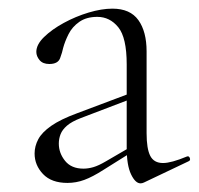

<svg xmlns="http://www.w3.org/2000/svg" viewBox="-20 -416 460 444"><path d="M313 6Q309 8 305 8Q293 8 283 -13Q273 -34 273 -74V-267Q273 -329 253.5 -353Q234 -377 205 -377Q180 -377 163.5 -365.5Q147 -354 138.5 -337Q130 -320 126 -305Q124 -295 119 -281.5Q114 -268 94 -268Q79 -268 71.5 -277Q64 -286 64 -296Q64 -313 82 -330.5Q100 -348 127.5 -363Q155 -378 185 -387Q215 -396 240 -396Q281 -396 300 -369.5Q319 -343 319 -297V-108Q319 -72 327.5 -55.5Q336 -39 357 -39Q376 -39 412 -54Q417 -56 419 -50.5Q421 -45 416 -43ZM136 7Q99 7 79.5 -13.5Q60 -34 60 -61Q60 -78 68.5 -94Q77 -110 98.5 -125Q120 -140 158 -154L283 -201L285 -188L167 -143Q146 -135 135 -125.5Q124 -116 120 -105.5Q116 -95 116 -84Q116 -62 130.5 -44Q145 -26 173 -26Q184 -26 196 -29.5Q208 -33 225 -43L292 -82L294 -70L219 -23Q194 -7 175 0Q156 7 136 7Z"/></svg>

Font: Cormorant Garamond Light Light
Style: Regular
Weight: 300
Version: Version 4.001